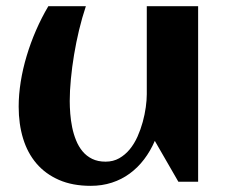

<svg xmlns="http://www.w3.org/2000/svg" viewBox="-20 -584 726 617"><path d="M40 -241.2Q40 -279.8 46.6 -321.3Q53.2 -362.8 65.7 -404.3Q78.1 -445.8 95.7 -486.3Q113.3 -526.9 135.3 -564H255.9Q243.7 -527.3 234.1 -487.5Q224.6 -447.8 218 -408Q211.4 -368.2 207.8 -330.1Q204.1 -292 204.1 -259.3Q204.1 -240.2 205.8 -218.5Q207.5 -196.8 211.9 -175Q216.3 -153.3 224.4 -133.3Q232.4 -113.3 245.1 -97.9Q257.8 -82.5 276.1 -73.5Q294.4 -64.5 319.3 -64.5Q343.8 -64.5 363 -75.4Q382.3 -86.4 397 -104.2Q411.6 -122.1 421.9 -145Q432.1 -168 438.7 -192.1Q445.3 -216.3 448.5 -239.5Q451.7 -262.7 451.7 -281.2V-564H616.7V0H553.2L477.5 -131.3Q463.4 -98.6 443.1 -72Q422.9 -45.4 397 -26.4Q371.1 -7.3 339.6 2.9Q308.1 13.2 271.5 13.2Q212.9 13.2 169.4 -5.9Q126 -24.9 97.2 -58.6Q68.4 -92.3 54.2 -138.9Q40 -185.5 40 -241.2Z"/></svg>

Font: Aclonica
Style: Regular
Weight: 400
Version: Version 1.001